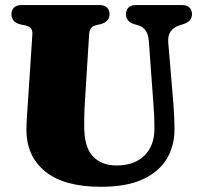

<svg xmlns="http://www.w3.org/2000/svg" viewBox="-20 -720 784 756"><path d="M584 -312 566 -558Q562.5 -609.5 524 -620.5L510 -624.5Q476 -634 476 -664.5Q476 -680 485.8 -690Q495.5 -700 513.5 -700H698Q716.5 -700 726.2 -690Q736 -680 736 -664.5Q736 -636 702 -625L688 -620.5Q638 -605 642.5 -552.5L662.5 -314.5Q664.5 -288 665.8 -262.5Q667 -237 667 -209.5Q667 -145.5 636.8 -94.8Q606.5 -44 542.8 -14.2Q479 15.5 378 15.5Q232 15.5 158 -44.8Q84 -105 84 -209.5Q84 -227.5 86 -259.8Q88 -292 90.5 -327L107.5 -585.5Q108 -600.5 102 -608.2Q96 -616 79.5 -620L60 -624Q25 -633 25 -664.5Q25 -680 35 -690Q45 -700 63.5 -700H373.5Q391.5 -700 401.5 -690Q411.5 -680 411.5 -664.5Q411.5 -634.5 376.5 -625L355.5 -620Q332.5 -614 331 -586L314.5 -322.5Q312.5 -291.5 312 -266Q311.5 -240.5 311.5 -223Q311.5 -141 345.5 -104.8Q379.5 -68.5 439 -68.5Q508.5 -68.5 548.2 -107Q588 -145.5 588 -212.5Q588 -247 586.8 -269Q585.5 -291 584 -312Z"/></svg>

Font: Fraunces 72pt Soft Black
Style: Regular
Weight: 900
Version: Version 1.000;[b76b70a41]